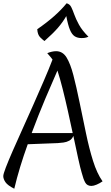

<svg xmlns="http://www.w3.org/2000/svg" viewBox="-22 -1117 676 1170"><path d="M476 -64Q468 -90 454.5 -151Q441 -212 425 -289Q417 -269 400.5 -260Q384 -251 365 -248.5Q346 -246 330 -245L147 -238Q122 -169 101 -100Q80 -31 65 33Q25 13 11.5 -6.5Q-2 -26 -2 -44Q-2 -56 13.5 -96.5Q29 -137 55 -196.5Q81 -256 113.5 -327.5Q146 -399 179.5 -475Q213 -551 244 -622.5Q275 -694 298 -754Q289 -767 280.5 -776Q272 -785 266 -793Q295 -805 320 -805Q360 -805 383.5 -767Q407 -729 425 -659.5Q443 -590 463 -493Q483 -397 502 -305Q521 -213 545 -136.5Q569 -60 603 -12Q586 0 567 8Q548 16 535 16Q509 16 497.5 -4.5Q486 -25 476 -64ZM171 -306H421Q407 -372 391.5 -441.5Q376 -511 360 -574.5Q344 -638 328 -687Q296 -615 254 -515.5Q212 -416 171 -306ZM249 -867Q240 -873 223.5 -889Q207 -905 205 -939Q320 -1018 384 -1097Q403 -1092 412 -1074Q421 -1056 430.5 -1029Q440 -1002 459 -967Q478 -932 517 -893Q512 -891 502.5 -888Q493 -885 475 -885Q450 -885 433 -896Q416 -907 404 -936Q392 -965 382 -1019Q360 -981 330.5 -947Q301 -913 249 -867Z"/></svg>

Font: Merienda Light
Style: Regular
Weight: 300
Designer: Eduardo Rodriguez Tunni
Foundry: Eduardo Rodriguez Tunni
Version: Version 2.001; ttfautohint (v1.8.4.7-5d5b)